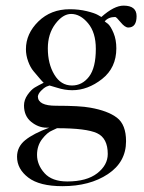

<svg xmlns="http://www.w3.org/2000/svg" viewBox="-20 -427 506 676"><path d="M431.6 -330.1Q419.9 -330.1 404.8 -348.6Q389.6 -367.2 385.7 -367.2Q361.3 -367.2 348.6 -351.6L360.4 -342.8Q370.1 -334 379.9 -310.5Q389.6 -287.1 389.6 -256.8Q389.6 -188.5 339.4 -148.9Q289.1 -109.4 234.4 -109.4Q208 -109.4 180.7 -118.2L154.3 -126L143.6 -122.1Q133.8 -117.2 124 -106.9Q114.3 -96.7 113.3 -86.9Q114.3 -54.7 176.8 -54.7Q262.7 -54.7 297.9 -47.9Q359.4 -37.1 391.6 -12.7Q423.8 11.7 423.8 70.3Q423.8 143.6 359.9 186Q295.9 228.5 200.2 228.5Q119.1 228.5 79.6 198.2Q40 168 40 125Q40 89.8 68.8 66.4Q97.7 43 153.3 22.5Q152.3 22.5 148.4 22.5Q144.5 22.5 143.6 22.5Q115.2 22.5 89.8 2Q64.5 -18.6 64.5 -55.7Q64.5 -75.2 77.1 -93.3Q89.8 -111.3 102.1 -118.7Q114.3 -126 133.8 -135.7Q129.9 -138.7 119.6 -150.9Q109.4 -163.1 98.1 -176.3Q86.9 -189.5 79.1 -210.9Q71.3 -232.4 71.3 -253.9Q71.3 -308.6 115.2 -351.6Q159.2 -394.5 225.6 -394.5Q257.8 -394.5 285.6 -387.7Q313.5 -380.9 325.2 -374L336.9 -367.2Q381.8 -407.2 415 -407.2Q460.9 -407.2 460.9 -370.1Q460.9 -330.1 431.6 -330.1ZM317.4 -254.9Q317.4 -312.5 290 -345.2Q262.7 -377.9 230.5 -377.9Q201.2 -377.9 174.8 -342.8Q148.4 -307.6 148.4 -256.8Q148.4 -202.1 171.4 -164.1Q194.3 -126 233.4 -126Q269.5 -126 293.5 -157.2Q317.4 -188.5 317.4 -254.9ZM359.4 115.2Q359.4 59.6 321.8 42Q284.2 24.4 180.7 24.4L164.1 32.2Q146.5 39.1 128.4 62.5Q110.4 85.9 110.4 118.2Q110.4 153.3 136.7 182.6Q163.1 211.9 216.8 211.9Q285.2 211.9 322.3 183.1Q359.4 154.3 359.4 115.2Z"/></svg>

Font: Bentham
Style: Regular
Weight: 400
Version: Version 002.002